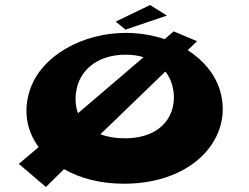

<svg xmlns="http://www.w3.org/2000/svg" viewBox="-20 -715 992 765"><path d="M55 -62 163 30 235 -41C300 -4 381 17 474 17C754 17 911 -169 857 -353C837 -421 788 -477 728 -515L765 -551L672 -590L636 -559C588 -575 536 -584 481 -584C312 -584 143 -495 98 -353C73 -274 85 -195 134 -129ZM284 -353C296 -430 363 -497 480 -497C507 -497 531 -494 552 -487L291 -264C280 -292 279 -324 284 -353ZM671 -353C684 -265 633 -164 476 -164C438 -164 407 -170 380 -180L639 -430C657 -407 667 -380 671 -353ZM441 -629 480 -597 645 -653 578 -695Z"/></svg>

Font: Hussar Milosc
Style: Bold
Weight: 700
Foundry: Cannot Into Space Fonts
Version: Version 1.02